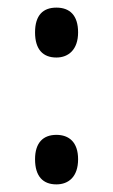

<svg xmlns="http://www.w3.org/2000/svg" viewBox="-20 -565 297 504"><path d="M72 -480C72 -435 93 -414 128 -414C160 -414 185 -435 185 -480C185 -525 163 -545 128 -545C93 -545 72 -525 72 -480ZM72 -147C72 -102 93 -81 128 -81C160 -81 185 -101 185 -147C185 -192 161 -211 128 -211C93 -211 72 -190 72 -147Z"/></svg>

Font: Noto Sans Kannada UI Condensed
Style: Regular
Weight: 400
Width: 3
Designer: Jelle Bosma - Monotype Design Team
Foundry: Monotype Imaging Inc.
Version: Version 2.005